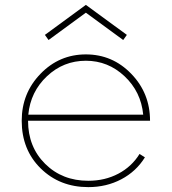

<svg xmlns="http://www.w3.org/2000/svg" viewBox="-20 -751 704 787"><path d="M164 -608 332 -731 500 -608 485 -587 332 -699 179 -587ZM69 -256Q69 -369 146 -448.5Q223 -528 332 -528Q441 -528 518 -448.5Q595 -369 595 -256H95Q95 -149 165 -79.5Q235 -10 342 -10Q410 -10 465 -39Q520 -68 552 -120L574 -106Q538 -48 477 -16Q416 16 342 16Q225 16 147 -60.5Q69 -137 69 -256ZM96 -281H567Q558 -375 490.5 -438.5Q423 -502 332 -502Q240 -502 172.5 -438.5Q105 -375 96 -281Z"/></svg>

Font: Spartan MB
Style: Regular
Weight: 250
Designer: Matt Bailey
Foundry: Matt Bailey
Version: Version 1.000